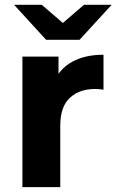

<svg xmlns="http://www.w3.org/2000/svg" viewBox="-20 -771 480 791"><path d="M72.3 0V-537.9H221V-385.6L200.4 -429.6Q224.2 -487 277.1 -516.3Q330 -545.5 406.4 -545.5V-401.7Q396.2 -403 388 -403.7Q379.9 -404.4 371.5 -404.4Q306.6 -404.4 267.5 -367.7Q228.3 -330.9 228.3 -253.9V0ZM170.1 -607 37.9 -751.3H151.9L290.3 -632.2H187.6L326 -751.3H440L307.8 -607Z"/></svg>

Font: Montserrat Alternates Thin
Style: Regular
Weight: 100
Designer: Julieta Ulanovsky
Foundry: Julieta Ulanovsky
Version: Version 9.000